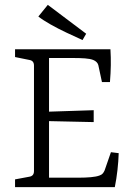

<svg xmlns="http://www.w3.org/2000/svg" viewBox="-20 -771 545 791"><path d="M400 -433 385 -503Q381 -517 364 -524Q351 -529 330 -530.5Q309 -532 283 -532H182V-311L366 -317V-268L182 -272V-39H305Q331 -39 354 -41Q377 -43 390 -48Q399 -51 403.5 -56.5Q408 -62 411 -69L437 -144L469 -140Q468 -107 464 -71Q460 -35 453 0H42V-32L101 -43Q120 -46 120 -66V-501Q120 -521 101 -524L42 -536V-568H435Q437 -535 436.5 -502.5Q436 -470 433 -433ZM335 -632 320 -606Q289 -620 254 -636.5Q219 -653 188 -670.5Q157 -688 138 -703L177 -751Z"/></svg>

Font: Yrsa Light
Style: Regular
Weight: 300
Designer: Anna Giedrys (Yrsa+Rasa design), David Brezina (Yrsa art-direction, Rasa art-direction, design)
Foundry: Rosetta Type Foundry
Version: Version 2.004